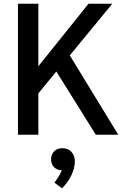

<svg xmlns="http://www.w3.org/2000/svg" viewBox="-20 -720 662 1026"><path d="M492 0 281 -338 185 -221V0H76V-700H185V-366L453 -700H580L353 -424L612 0ZM380 143Q380 178 361 217.5Q342 257 311 286L271 256Q299 219 310 190Q284 189 268.5 173Q253 157 253 132Q253 105 269.5 88.5Q286 72 313 72Q344 72 362 92Q380 112 380 143Z"/></svg>

Font: Sarabun Medium
Style: Regular
Weight: 500
Designer: Suppakit Chalermlarp | Katatrad Co.,Ltd.
Foundry: Cadson Demak Co.,Ltd.
Version: Version 1.000; ttfautohint (v1.6)